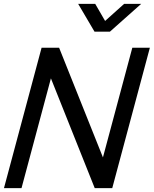

<svg xmlns="http://www.w3.org/2000/svg" viewBox="-77 -965 792 985"><path d="M324.1 -945 407.9 -802.5H486.9L647.1 -945H559.6L462.2 -857.5L411.6 -945ZM-56.6 0H33.4L184.2 -563L408.9 0H498.9L691.8 -720H601.8L451.1 -157.5L226.3 -720H136.3Z"/></svg>

Font: Manrope
Style: MediumItalic
Weight: 500
Italic angle: -15°
Designer: Mikhail Sharanda
Foundry: Mikhail Sharanda
Version: Version 4.502;hotconv 1.0.109;makeotfexe 2.5.65596